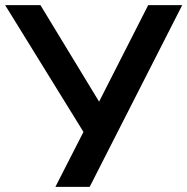

<svg xmlns="http://www.w3.org/2000/svg" viewBox="-34 -725 727 745"><path d="M181 0 301 -235V-195L-14 -705H123L363 -310H340L541 -705H673L314 0Z"/></svg>

Font: NunitoSans3
Style: Bold
Weight: 700
Designer: Vernon Adams
Foundry: Vernon Adams
Version: Version 3.101;gftools[0.9.27]